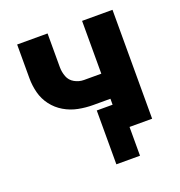

<svg xmlns="http://www.w3.org/2000/svg" viewBox="-123 -634 822 878"><g transform="rotate(-20 288.0 -195.0)"><path d="M295 140H410V0H520V-530H372V-273H288Q264 -273 242.5 -285Q221 -297 212.5 -319.5Q204 -342 204 -366V-530H56V-366Q56 -330 65 -295Q74 -260 96 -231Q118 -202 149.5 -183.5Q181 -165 216.5 -158Q252 -151 288 -151H372V-122H295Z"/></g></svg>

Font: Iosevka Sparkle Heavy
Style: Regular
Weight: 900
Designer: Belleve Invis
Foundry: Belleve Invis
Version: Version 4.5.0; ttfautohint (v1.8.3)